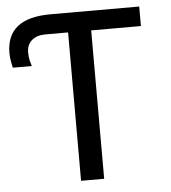

<svg xmlns="http://www.w3.org/2000/svg" viewBox="-48 -682 647 727"><g transform="rotate(-5 275.0 -319.0)"><path d="M507.8 -638.2V-564H318.8V0H231V-564H145Q111.3 -564 92.5 -547.1Q73.7 -530.3 73.7 -502.4Q73.7 -483.9 77.1 -470Q80.6 -456.1 83 -449.2H11.2Q8.8 -457.5 5.9 -473.6Q2.9 -489.7 2.9 -505.4Q2.9 -638.2 169.9 -638.2Z"/></g></svg>

Font: Code New Roman
Style: Regular
Weight: 400
Monospace: yes
Designer: Sam Radian
Foundry: Code New Roman
Version: Version 2.00 November 29, 2014